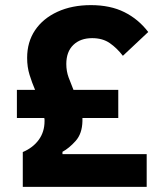

<svg xmlns="http://www.w3.org/2000/svg" viewBox="-20 -730 640 750"><path d="M69 0V-136Q109 -153 131.5 -184Q154 -215 154 -257Q154 -260 154 -263Q154 -266 153 -269H46V-379H117Q105 -407 95.5 -437.5Q86 -468 86 -504Q86 -566 117 -612Q148 -658 204.5 -684Q261 -710 335 -710Q411 -710 466 -682.5Q521 -655 559 -605L460 -512Q437 -542 409 -561.5Q381 -581 340 -581Q294 -581 266.5 -554.5Q239 -528 239 -480Q239 -452 248 -427.5Q257 -403 267 -379H442V-269H302Q302 -262 302 -260.5Q302 -259 302 -257Q301 -208 275.5 -179.5Q250 -151 224 -137V-128H553V0Z"/></svg>

Font: Lilex
Style: Regular
Weight: 400
Monospace: yes
Designer: Mike Abbink, Paul van der Laan, Pieter van Rosmalen, Mikhael Khrustik
Foundry: Mikhael Khrustik
Version: Version 2.510